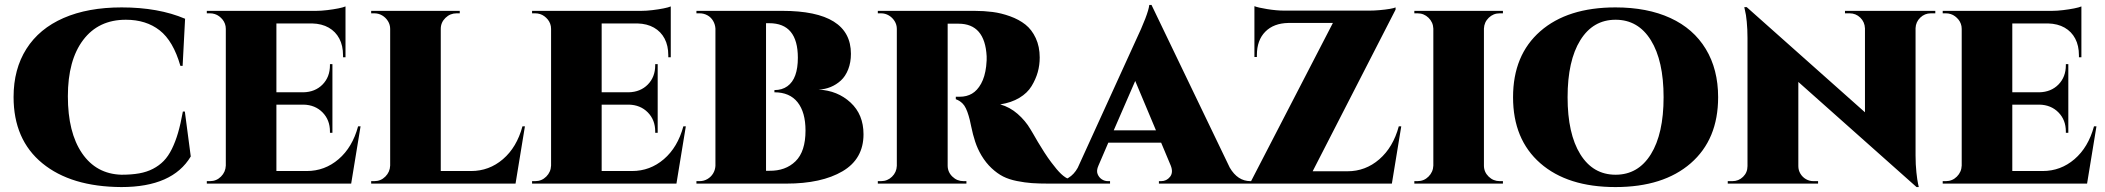

<svg xmlns="http://www.w3.org/2000/svg" viewBox="-20 -744 8528 778"><path d="M721 -292H729L753 -110Q679 14 472 14Q268 13 151.5 -82.5Q35 -178 35 -351Q35 -464 87 -546Q139 -628 237.5 -671Q336 -714 473 -714Q622 -714 730 -668L720 -477H711Q682 -578 627 -621Q572 -664 490 -664Q379 -664 317 -582Q255 -500 255 -354Q255 -207 312.5 -123Q370 -39 472 -36Q513 -36 544 -41.5Q575 -47 600 -60Q625 -73 643.5 -92Q662 -111 676.5 -140.5Q691 -170 701.5 -206Q712 -242 721 -292Z M1431 -232H1441L1403 0H818V-10H831Q857 -10 875.5 -28.5Q894 -47 895 -73V-627Q895 -638 891.5 -647.5Q888 -657 882 -664.5Q876 -672 868 -678Q860 -684 850.5 -687Q841 -690 831 -690H818V-700H1261Q1281 -700 1306 -703Q1331 -706 1351 -710Q1371 -714 1380 -718V-512H1370V-520Q1370 -559 1355 -587.5Q1340 -616 1312 -632Q1284 -648 1245 -649H1100V-370H1209Q1257 -371 1287 -401.5Q1317 -432 1317 -480V-484H1327V-206H1317V-211Q1317 -258 1287 -288.5Q1257 -319 1210 -320H1100V-51H1223Q1296 -51 1352 -99Q1408 -147 1431 -232Z M2097 -232H2107L2069 0H1484V-10H1497Q1523 -10 1541.5 -28.5Q1560 -47 1561 -73V-627Q1561 -644 1552 -658.5Q1543 -673 1528.5 -681.5Q1514 -690 1497 -690H1484V-700H1843V-690H1830Q1804 -690 1785 -671.5Q1766 -653 1766 -627V-51H1889Q1962 -51 2018 -99Q2074 -147 2097 -232Z M2749 -232H2759L2721 0H2136V-10H2149Q2175 -10 2193.5 -28.5Q2212 -47 2213 -73V-627Q2213 -638 2209.5 -647.5Q2206 -657 2200 -664.5Q2194 -672 2186 -678Q2178 -684 2168.5 -687Q2159 -690 2149 -690H2136V-700H2579Q2599 -700 2624 -703Q2649 -706 2669 -710Q2689 -714 2698 -718V-512H2688V-520Q2688 -559 2673 -587.5Q2658 -616 2630 -632Q2602 -648 2563 -649H2418V-370H2527Q2575 -371 2605 -401.5Q2635 -432 2635 -480V-484H2645V-206H2635V-211Q2635 -258 2605 -288.5Q2575 -319 2528 -320H2418V-51H2541Q2614 -51 2670 -99Q2726 -147 2749 -232Z M2802 -700H3150Q3428 -700 3428 -526Q3428 -491 3417 -463Q3406 -435 3387.5 -418Q3369 -401 3346 -391.5Q3323 -382 3297 -381Q3374 -377 3426.5 -328.5Q3479 -280 3479 -200Q3479 -100 3394 -50Q3309 0 3166 0H2802V-10H2815Q2832 -10 2846.5 -18.5Q2861 -27 2869.5 -41Q2878 -55 2879 -72V-628Q2878 -645 2869.5 -659.5Q2861 -674 2846.5 -682Q2832 -690 2815 -690H2802ZM3084 -52H3097Q3163 -51 3203.5 -90.5Q3244 -130 3244 -215Q3244 -289 3212 -329.5Q3180 -370 3118 -370V-379Q3149 -379 3170.5 -394.5Q3192 -410 3202.5 -439Q3213 -468 3213 -510Q3213 -650 3097 -650H3084Z M3537 -700H3928Q3967 -700 4002 -695.5Q4037 -691 4073 -678Q4109 -665 4135 -644.5Q4161 -624 4177 -589.5Q4193 -555 4193 -511Q4193 -480 4185 -451.5Q4177 -423 4160 -395Q4143 -367 4110.5 -347.5Q4078 -328 4033 -321Q4072 -310 4103.5 -282.5Q4135 -255 4155 -221Q4156 -220 4165.5 -203.5Q4175 -187 4185.5 -169Q4196 -151 4211.5 -127Q4227 -103 4240 -86Q4263 -55 4280 -39Q4297 -23 4314 -17Q4331 -11 4356 -10V0H4231Q4190 0 4161.5 -2Q4133 -4 4100.5 -10.5Q4068 -17 4044.5 -29Q4021 -41 3998 -62.5Q3975 -84 3957 -114Q3941 -141 3931.5 -170Q3922 -199 3915.5 -231Q3909 -263 3905 -275Q3900 -292 3894 -304.5Q3888 -317 3881 -324Q3874 -331 3867.5 -335Q3861 -339 3853 -342V-352H3869Q3897 -352 3918.5 -364.5Q3940 -377 3955.5 -405Q3971 -433 3976 -475Q3979 -504 3978 -516Q3971 -648 3864 -648H3820V-73Q3820 -47 3839 -28.5Q3858 -10 3884 -10H3896V0H3537V-10H3550Q3576 -10 3594.5 -28Q3613 -46 3614 -72V-627Q3614 -644 3605 -658.5Q3596 -673 3581.5 -681.5Q3567 -690 3550 -690H3537Z M4646 -724 4963 -65Q4995 -10 5047 -10H5055V0H4676V-10H4685Q4707 -10 4721 -27.5Q4735 -45 4724 -73L4685 -166H4471L4431 -73Q4422 -53 4427.5 -39Q4433 -25 4444.5 -17.5Q4456 -10 4469 -10H4478V0H4255V-10H4264Q4287 -10 4309.5 -23.5Q4332 -37 4347 -64L4580 -575Q4633 -687 4637 -724ZM4493 -216H4664L4580 -416Z M5648 -232H5658L5620 0H5049V-9L5381 -651H5201Q5141 -650 5107 -615.5Q5073 -581 5073 -521V-513H5063V-719Q5078 -713 5115.5 -707Q5153 -701 5184 -701H5529Q5548 -701 5571 -703Q5594 -705 5611.5 -708Q5629 -711 5635 -714V-705L5299 -50H5440Q5513 -50 5569 -98.5Q5625 -147 5648 -232Z M6070 -10V0H5711V-10H5724Q5750 -10 5768.5 -28.5Q5787 -47 5788 -73V-628Q5787 -654 5768.5 -672Q5750 -690 5724 -690H5711V-700H6070V-690H6057Q6031 -690 6012.5 -672Q5994 -654 5993 -628V-73Q5993 -47 6012 -28.5Q6031 -10 6057 -10Z M6526 -714Q6655 -714 6748.5 -671Q6842 -628 6892 -545.5Q6942 -463 6942 -350Q6942 -179 6831 -82.5Q6720 14 6526 14Q6332 14 6221.5 -82.5Q6111 -179 6111 -350Q6111 -521 6221.5 -617.5Q6332 -714 6526 -714ZM6383.5 -119Q6435 -36 6526.5 -36Q6618 -36 6669.5 -119Q6721 -202 6721 -350Q6721 -498 6669.5 -581Q6618 -664 6526.5 -664Q6435 -664 6383.5 -581Q6332 -498 6332 -350Q6332 -202 6383.5 -119Z M7456 -700H7822V-690H7804Q7779 -690 7761 -672.5Q7743 -655 7742 -630V-114Q7742 -77 7745.5 -45Q7749 -13 7752 0L7755 14H7746L7267 -412V-71Q7267 -54 7275.5 -40Q7284 -26 7298 -18Q7312 -10 7328 -10H7347V0H6981V-10H7000Q7025 -10 7043 -27.5Q7061 -45 7061 -71V-590Q7061 -625 7058 -656Q7055 -687 7051 -701L7048 -715H7058L7537 -289V-629Q7536 -655 7518 -672.5Q7500 -690 7475 -690H7456Z M8465 -232H8475L8437 0H7852V-10H7865Q7891 -10 7909.5 -28.5Q7928 -47 7929 -73V-627Q7929 -638 7925.5 -647.5Q7922 -657 7916 -664.5Q7910 -672 7902 -678Q7894 -684 7884.5 -687Q7875 -690 7865 -690H7852V-700H8295Q8315 -700 8340 -703Q8365 -706 8385 -710Q8405 -714 8414 -718V-512H8404V-520Q8404 -559 8389 -587.5Q8374 -616 8346 -632Q8318 -648 8279 -649H8134V-370H8243Q8291 -371 8321 -401.5Q8351 -432 8351 -480V-484H8361V-206H8351V-211Q8351 -258 8321 -288.5Q8291 -319 8244 -320H8134V-51H8257Q8330 -51 8386 -99Q8442 -147 8465 -232Z"/></svg>

Font: Cinzel Decorative Black
Style: Regular
Weight: 900
Designer: Natanael Gama
Version: Version 1.001;PS 001.001;hotconv 1.0.56;makeotf.lib2.0.21325